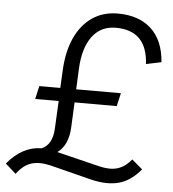

<svg xmlns="http://www.w3.org/2000/svg" viewBox="-88 -759 747 830"><g transform="rotate(5 285.0 -344.0)"><path d="M10 18 -36 -23Q30 -102 113 -102Q159 -123 162 -192L168 -312H66L79 -369H170L174 -447Q178 -528 205 -587Q232 -646 279 -678.5Q326 -711 390 -711Q482 -711 535.5 -661.5Q589 -612 596 -518L530 -504Q522 -649 387 -649Q321 -649 284 -598.5Q247 -548 243 -458L239 -369H433L420 -312H237L232 -206Q229 -126 182 -92Q184 -91 185.5 -90.5Q187 -90 188 -90L368 -46Q413 -35 446 -44.5Q479 -54 507 -88L553 -49Q510 3 458 17Q406 31 337 14L159 -31Q110 -43 74.5 -32.5Q39 -22 10 18Z"/></g></svg>

Font: Red Hat Text VF
Style: Italic
Weight: 400
Italic angle: -12°
Designer: Pentagram, MCKL
Foundry: Pentagram, MCKL
Version: Version 1.023